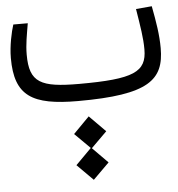

<svg xmlns="http://www.w3.org/2000/svg" viewBox="-49 -381 683 735"><g transform="rotate(-5 293.0 -13.5)"><path d="M248.5 2C521.5 2 581.1 -50.8 581.1 -172.4C581.1 -223.6 572.8 -273.4 561 -335L500 -329.6C511.2 -260.3 518.6 -216.8 518.6 -173.3C518.6 -86.4 468.3 -63 258.3 -63C110.4 -63 67.9 -84.5 67.9 -191.9C67.9 -231.9 75.2 -267.6 82.5 -311.5H26.9C18.1 -284.2 6.3 -231.4 6.3 -184.1C6.3 -38.1 72.3 2 248.5 2ZM282.2 307.6 344.2 246.1 285.2 186.5 345.7 126.5 283.7 64 222.2 126.5 281.2 185.1 220.7 246.1Z"/></g></svg>

Font: Cascadia Mono Light
Style: Regular
Weight: 300
Monospace: yes
Designer: Aaron Bell
Foundry: Saja Typeworks
Version: Version 2404.023